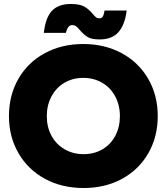

<svg xmlns="http://www.w3.org/2000/svg" viewBox="-20 -932 837 964"><path d="M25 -349Q25 -454 72.5 -536.5Q120 -619 205 -665Q290 -711 398 -711Q506 -711 591 -665Q676 -619 724 -536.5Q772 -454 772 -349Q772 -245 724.5 -162.5Q677 -80 592.5 -34Q508 12 400 12Q291 12 206 -34Q121 -80 73 -162.5Q25 -245 25 -349ZM400 -158Q453 -158 494.5 -182.5Q536 -207 559 -250.5Q582 -294 582 -349Q582 -404 558.5 -448Q535 -492 493 -516.5Q451 -541 398 -541Q345 -541 303.5 -516.5Q262 -492 238.5 -448Q215 -404 215 -349Q215 -294 238.5 -250.5Q262 -207 304.5 -182.5Q347 -158 400 -158ZM381 -781Q370 -794 362 -800Q354 -806 342 -806Q320 -806 311 -767H200Q209 -845 241.5 -878.5Q274 -912 336 -912Q381 -912 404 -898.5Q427 -885 445 -863Q456 -850 462.5 -845Q469 -840 479 -840Q492 -840 497 -850Q502 -860 505 -879H616Q607 -807 574.5 -770.5Q542 -734 480 -734Q440 -734 419.5 -746.5Q399 -759 381 -781Z"/></svg>

Font: Oak Sans Black
Style: Regular
Weight: 900
Designer: Erik Kennedy, Walven
Foundry: Erik Kennedy, Walven
Version: Version 1.000